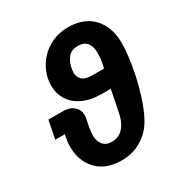

<svg xmlns="http://www.w3.org/2000/svg" viewBox="-176 -885 981 1031"><g transform="rotate(-30 314.5 -370.0)"><path d="M51 -375H142Q183 -375 207.5 -353.5Q232 -332 232 -299Q232 -290 230 -279Q228 -268 225 -254L220 -229Q219 -220 217 -206.5Q215 -193 215 -184Q215 -147 233.5 -124Q252 -101 289 -101Q315 -101 336.5 -113.5Q358 -126 373.5 -151.5Q389 -177 397 -216L424 -351H370Q300 -351 252 -374Q204 -397 179.5 -436.5Q155 -476 155 -526Q155 -567 172 -609Q189 -651 222 -684Q254 -716 296 -734Q338 -752 390 -752Q454 -752 500.5 -726Q547 -700 572.5 -651Q598 -602 598 -533Q598 -499 592 -450Q586 -401 575 -347Q563 -291 545.5 -234.5Q528 -178 505.5 -132Q483 -86 456 -59Q422 -25 379.5 -6.5Q337 12 284 12Q188 12 133.5 -44Q79 -100 79 -191Q79 -206 81 -222Q83 -238 86 -253L88 -263H29ZM294 -526Q294 -498 312.5 -480.5Q331 -463 377 -463H447L452 -486Q456 -504 457.5 -519.5Q459 -535 459 -556Q459 -594 441 -616.5Q423 -639 385 -639Q346 -639 326 -615.5Q306 -592 299 -561Q297 -551 295.5 -543Q294 -535 294 -526Z"/></g></svg>

Font: IBM Plex Sans
Style: Italic
Weight: 400
Italic angle: -11.31°
Designer: Mike Abbink, Paul van der Laan, Pieter van Rosmalen
Foundry: Bold Monday
Version: Version 3.201